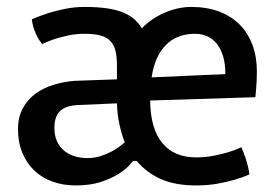

<svg xmlns="http://www.w3.org/2000/svg" viewBox="-20 -533 810 562"><path d="M32.7 -154.8Q32.7 -190.4 46.9 -216.3Q61 -242.2 84.2 -259Q107.4 -275.9 137.2 -284.9Q167 -293.9 198.7 -296.4Q231.4 -297.4 260.3 -298.6Q289.1 -299.8 322.3 -300.8V-342.3Q322.3 -367.2 317.9 -384.8Q313.5 -402.3 302.7 -413.3Q292 -424.3 273.7 -429.2Q255.4 -434.1 227.5 -434.1Q202.1 -434.1 179.7 -429.2Q157.2 -424.3 140.1 -418.9Q120.6 -412.1 103.5 -403.8Q92.3 -418 86.4 -430.9Q80.6 -443.8 77.6 -454.1Q74.2 -466.3 73.2 -476.6Q95.7 -486.3 121.1 -494.6Q143.1 -501.5 170.7 -507.1Q198.2 -512.7 227.5 -512.7Q267.1 -512.7 295.2 -508.3Q323.2 -503.9 342.5 -495.6Q361.8 -487.3 374.3 -475.8Q386.7 -464.4 395.5 -450.2Q408.2 -463.9 424.8 -475.3Q441.4 -486.8 460.2 -495.1Q479 -503.4 499.3 -508.1Q519.5 -512.7 539.6 -512.7Q585 -512.7 620.6 -499.5Q656.2 -486.3 680.9 -461.7Q705.6 -437 718.8 -402.1Q731.9 -367.2 731.9 -323.7Q731.9 -308.1 731.2 -294.4Q730.5 -280.8 729.5 -270.5Q728.5 -258.3 727.5 -248.5L419.4 -238.8Q420.4 -156.2 455.1 -114.3Q489.7 -72.3 554.2 -72.3Q580.6 -72.3 604.2 -76.9Q627.9 -81.5 646.5 -86.9Q668 -93.3 686.5 -102.1Q694.3 -84 699 -69.6Q703.6 -55.2 706.1 -44.4Q709 -31.7 710 -22.5Q689 -13.2 664.6 -6.3Q643.1 0 615 4.9Q586.9 9.8 554.2 9.8Q493.7 9.8 451.7 -8.5Q409.7 -26.9 379.9 -62H369.6Q366.7 -58.1 356 -46.6Q345.2 -35.2 324.7 -22.5Q304.2 -9.8 273.7 0Q243.2 9.8 201.2 9.8Q164.6 9.8 133.5 -1.5Q102.5 -12.7 80.3 -33.9Q58.1 -55.2 45.4 -85.7Q32.7 -116.2 32.7 -154.8ZM139.2 -159.2Q139.2 -136.2 146.7 -119.6Q154.3 -103 167.5 -92Q180.7 -81.1 198.2 -75.7Q215.8 -70.3 235.8 -70.3Q255.9 -70.3 273.2 -75.7Q290.5 -81.1 304.7 -88.4Q318.8 -95.7 329.1 -103.5Q339.4 -111.3 345.2 -116.7Q335.9 -139.6 329.6 -168.9Q323.2 -198.2 322.3 -230.5L209 -225.6Q170.4 -223.6 154.8 -207Q139.2 -190.4 139.2 -159.2ZM423.8 -306.6Q451.7 -307.6 478.3 -308.8Q504.9 -310.1 531.2 -311.3Q557.6 -312.5 584.5 -313.7Q611.3 -314.9 639.6 -315.9Q639.6 -345.7 633.1 -367.9Q626.5 -390.1 614.7 -404.8Q603 -419.4 586.7 -426.8Q570.3 -434.1 550.8 -434.1Q498 -434.1 465.6 -401.4Q433.1 -368.7 423.8 -306.6Z"/></svg>

Font: Basic
Style: Regular
Weight: 400
Designer: Magnus Gaarde
Foundry: Magnus Gaarde
Version: Version 1.003; ttfautohint (v1.1) -l 6 -r 16 -G 0 -x 16 -D l